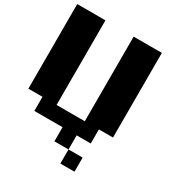

<svg xmlns="http://www.w3.org/2000/svg" viewBox="-225 -933 1228 1310"><g transform="rotate(30 389.0 -278.0)"><path d="M555.6 222.2H444.4V111.1H555.6ZM333.3 0H111.1V-111.1H0V-777.8H222.2V-111.1H444.4V-777.8H666.7V-111.1H555.6V0H444.4V111.1H333.3Z"/></g></svg>

Font: Pixeloid Sans
Style: Bold
Weight: 700
Monospace: yes
Designer: GGBot
Version: 0.3